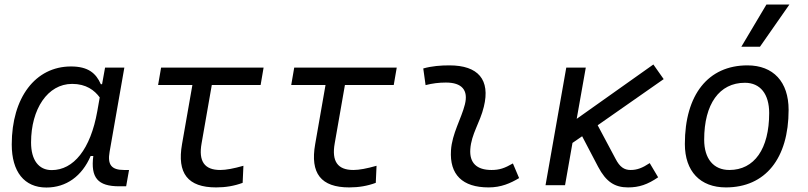

<svg xmlns="http://www.w3.org/2000/svg" viewBox="-20 -815 3556 845"><path d="M429.2 -444.3H423.8C402.8 -492.2 368.7 -522.5 292.5 -522.5C135.7 -522.5 31.7 -385.3 31.7 -179.2C31.7 -59.1 86.9 10.3 184.1 10.3C271.5 10.3 340.8 -39.6 378.9 -128.4H390.6C378.4 -32.7 410.6 4.9 504.4 4.9H535.2L547.9 -66.9H525.9C469.2 -66.9 452.6 -91.3 462.4 -147L527.3 -517.6H442.4ZM297.4 -445.8C359.4 -445.8 396 -417.5 418.9 -386.2L408.2 -325.7C378.4 -157.7 303.7 -66.4 207.5 -66.4C150.4 -66.4 116.7 -110.4 116.7 -188C116.7 -335 189.5 -445.8 297.4 -445.8Z M931.2 9.8C973.1 9.8 1010.7 3.4 1047.9 -10.3L1051.3 -85.4C1008.3 -73.2 975.1 -66.9 949.2 -66.9C879.9 -66.9 853 -105 867.2 -184.1L912.1 -440.9H1127L1140.1 -517.6H689L675.8 -440.9H826.7L781.2 -181.2C758.3 -51.8 806.6 9.8 931.2 9.8Z M1517.1 9.8C1559.1 9.8 1596.7 3.4 1633.8 -10.3L1637.2 -85.4C1594.2 -73.2 1561 -66.9 1535.2 -66.9C1465.8 -66.9 1439 -105 1453.1 -184.1L1498 -440.9H1712.9L1726.1 -517.6H1274.9L1261.7 -440.9H1412.6L1367.2 -181.2C1344.2 -51.8 1392.6 9.8 1517.1 9.8Z M2237.3 -95.7C2200.7 -74.7 2178.2 -66.9 2143.1 -66.9C2078.1 -66.9 2045.9 -98.1 2049.8 -157.7C2054.2 -225.6 2092.8 -275.4 2109.4 -345.2C2138.7 -464.4 2084.5 -527.3 1958 -527.3C1919.4 -527.3 1880.9 -524.4 1842.8 -513.7L1853 -440.4C1882.8 -448.2 1912.6 -451.7 1942.4 -451.7C2012.7 -451.7 2042 -418.5 2025.9 -355C2010.7 -293.9 1969.2 -226.1 1964.8 -153.3C1958 -46.4 2015.1 9.8 2130.4 9.8C2185.5 9.8 2226.1 -8.3 2264.6 -31.2Z M2380.9 0H2466.8L2499.5 -186L2542 -215.3L2612.3 -81.1C2647.5 -14.2 2686 9.8 2744.1 9.8C2792.5 9.8 2830.1 -2.9 2876.5 -34.7L2839.4 -97.2C2807.1 -75.7 2783.7 -66.9 2755.4 -66.9C2727.1 -66.9 2707.5 -80.1 2689 -116.2L2610.4 -263.7L2900.9 -466.8L2855.5 -531.2L2518.1 -292L2558.1 -517.6H2472.2Z M3174.8 9.8C3348.1 9.8 3450.7 -117.2 3450.7 -331.5C3450.7 -455.1 3383.3 -527.3 3269.5 -527.3C3096.7 -527.3 2994.1 -398.4 2994.1 -181.2C2994.1 -61 3061.5 9.8 3174.8 9.8ZM3189.9 -66.9C3120.6 -66.9 3079.1 -116.2 3079.1 -200.2C3079.1 -357.4 3146 -450.7 3258.3 -450.7C3326.2 -450.7 3365.2 -400.9 3365.2 -317.4C3365.2 -159.7 3299.8 -66.9 3189.9 -66.9ZM3242.7 -609.4H3324.7L3454.1 -794.9H3353Z"/></svg>

Font: Cascadia Code SemiLight
Style: Italic
Weight: 350
Italic angle: -10°
Monospace: yes
Designer: Aaron Bell
Foundry: Saja Typeworks
Version: Version 2404.023